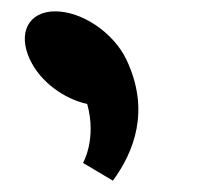

<svg xmlns="http://www.w3.org/2000/svg" viewBox="-20 -186 354 342"><path d="M78.3 -165.8C31 -165.8 10.8 -127.5 33.5 -79.5C52.3 -39.8 94.3 -9.8 135.3 -0.8C152.7 61.5 127.9 104.2 127.9 104.2L181.1 135.8C218.4 84.8 248.2 11.2 205.3 -79.5C182.6 -127.5 126.3 -165.8 78.3 -165.8Z"/></svg>

Font: Hussar
Style: BdOpOblFive
Weight: 700
Foundry: Cannot Into Space Fonts
Version: Version 2.00